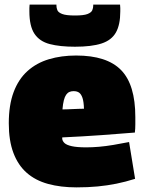

<svg xmlns="http://www.w3.org/2000/svg" viewBox="-20 -800 629 830"><path d="M311 10Q242 10 187.5 -5Q133 -20 95.5 -53Q58 -86 38 -139Q18 -192 18 -267Q18 -346 39 -402Q60 -458 99 -493Q138 -528 191.5 -544Q245 -560 309 -560Q442 -560 503.5 -497Q565 -434 565 -294Q565 -282 565 -262.5Q565 -243 563 -227Q535 -225 498.5 -222Q462 -219 420.5 -216Q379 -213 335.5 -210.5Q292 -208 249 -206Q249 -205 249 -203.5Q249 -202 249 -200Q250 -190 259 -181.5Q268 -173 290.5 -168Q313 -163 353 -163Q379 -163 408 -165.5Q437 -168 470 -173.5Q503 -179 538 -186L564 -27Q523 -14 483.5 -6Q444 2 402 6Q360 10 311 10ZM250 -327Q260 -327 271.5 -327.5Q283 -328 295.5 -328.5Q308 -329 320 -329.5Q332 -330 343 -330Q342 -361 336.5 -377Q331 -393 322 -399.5Q313 -406 298 -406Q288 -406 280 -402.5Q272 -399 266 -390.5Q260 -382 256 -366.5Q252 -351 250 -327ZM304 -598Q239 -598 195 -609.5Q151 -621 129 -654Q107 -687 107 -751Q107 -758 107 -765.5Q107 -773 108 -780H224Q224 -779 224 -778Q224 -777 224 -775Q224 -766 228 -756Q232 -746 249 -739.5Q266 -733 304 -733Q342 -733 358.5 -739.5Q375 -746 379 -756Q383 -766 383 -775Q383 -777 383 -778Q383 -779 383 -780H499Q500 -773 500 -765.5Q500 -758 500 -751Q500 -693 481 -659.5Q462 -626 419 -612Q376 -598 304 -598Z"/></svg>

Font: Georama ExtraCondensed Thin Black
Style: Regular
Weight: 900
Version: Version 1.001